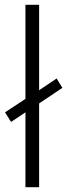

<svg xmlns="http://www.w3.org/2000/svg" viewBox="-20 -780 280 800"><path d="M86 0V-312L26 -272L1 -312L86 -368V-760H143V-404L216 -453L240 -414L143 -349V0Z"/></svg>

Font: RS Noto Sans Light
Style: Regular
Weight: 300
Designer: Monotype Design Team
Foundry: Monotype Imaging Inc.
Version: Version 3.10